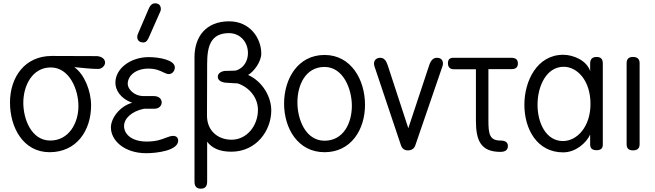

<svg xmlns="http://www.w3.org/2000/svg" viewBox="-20 -903 3933 1153"><path d="M282 -59C170 -59 120 -185 120 -286C120 -389 174 -498 285 -498C396 -498 451 -367 451 -266C451 -163 393 -59 282 -59ZM291 -567C129 -567 40 -440 40 -287C40 -138 119 11 278 11C439 11 527 -118 527 -270C527 -357 487 -457 426 -500C473 -496 521 -489 570 -489C591 -489 611 -508 611 -527C611 -550 589 -564 563 -566Z M858 17C920 17 1050 2 1050 -59C1050 -73 1041 -87 1020 -87C1005 -87 991 -81 974 -75C949 -65 917 -53 861 -53C770 -53 725 -98 725 -146C725 -191 770 -235 845 -250H907C936 -250 951 -269 951 -288C951 -307 936 -326 904 -326H843C783 -326 747 -370 747 -399C747 -449 796 -491 871 -491C914 -491 940 -479 960 -469C973 -463 984 -458 994 -458C1014 -458 1030 -477 1030 -498C1030 -544 933 -560 873 -560C767 -560 673 -494 673 -406C673 -364 701 -312 774 -286C698 -265 646 -192 646 -138C646 -58 728 17 858 17ZM944 -837C945 -840 946 -844 946 -847C946 -870 935 -883 911 -883C893 -883 882 -870 875 -855L808 -699C806 -695 804 -685 804 -682C804 -663 815 -648 841 -648C861 -648 869 -667 876 -683Z M1224 -520C1224 -623 1244 -704 1355 -704C1422 -704 1469 -651 1469 -584C1469 -537 1444 -495 1399 -480C1397 -479 1380 -478 1363 -478C1346 -477 1330 -477 1328 -477C1301 -472 1288 -459 1288 -442C1288 -425 1301 -412 1329 -407C1331 -407 1343 -406 1357 -405C1376 -404 1401 -403 1408 -402C1476 -379 1529 -318 1529 -243C1529 -147 1461 -64 1371 -64C1285 -64 1223 -121 1223 -208ZM1224 -52C1253 -13 1300 8 1369 8C1519 8 1609 -118 1609 -240C1609 -320 1559 -412 1470 -453C1504 -472 1549 -532 1549 -581C1549 -674 1481 -775 1356 -775C1217 -775 1148 -683 1148 -559V188C1148 216 1160 230 1186 230C1212 230 1224 216 1224 187Z M1929 -573C1769 -573 1686 -430 1686 -281C1686 -132 1769 11 1929 11C2088 11 2172 -124 2172 -274C2172 -423 2089 -573 1929 -573ZM1929 -501C2041 -501 2093 -369 2093 -268C2093 -163 2042 -58 1929 -58C1815 -58 1766 -186 1766 -288C1766 -393 1815 -501 1929 -501Z M2308 -512C2299 -539 2286 -556 2264 -556C2242 -556 2226 -543 2226 -521C2226 -516 2227 -510 2229 -504L2388 -30C2395 -10 2409 0 2429 0C2452 0 2467 -10 2474 -30L2637 -505C2639 -510 2640 -516 2640 -521C2640 -544 2626 -556 2604 -556C2583 -556 2568 -542 2558 -513L2432 -133Z M2702 -556C2680 -556 2670 -545 2670 -523C2670 -500 2682 -487 2707 -487H2838V-179C2838 -62 2865 9 2985 9C3015 9 3030 -3 3030 -26C3030 -48 3015 -59 2985 -59C2920 -59 2913 -99 2913 -179V-488H3052C3078 -488 3090 -499 3090 -522C3090 -545 3077 -556 3050 -556Z M3361 -56C3259 -56 3208 -164 3208 -274C3208 -387 3262 -502 3365 -502C3446 -502 3526 -420 3526 -279C3526 -139 3443 -56 3361 -56ZM3524 -476C3503 -541 3422 -574 3362 -574C3206 -574 3129 -418 3129 -274C3129 -128 3205 12 3362 12C3436 12 3500 -43 3524 -95V-35C3524 -12 3537 -1 3563 -1C3588 -1 3600 -12 3600 -34V-522C3600 -548 3588 -561 3563 -561C3537 -561 3524 -548 3524 -522Z M3821 -524C3821 -549 3807 -561 3781 -561C3756 -561 3743 -549 3743 -524V-36C3743 -12 3756 0 3781 0C3807 0 3821 -12 3821 -36Z"/></svg>

Font: Numismatica Pro
Style: Regular
Weight: 400
Designer: Chris Hopkins
Foundry: Edward C. D. Hopkins
Version: Version 2.19D